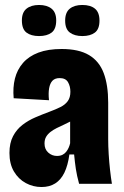

<svg xmlns="http://www.w3.org/2000/svg" viewBox="-20 -739 497 772"><path d="M147 13Q113 13 83.5 -3Q54 -19 36 -49.5Q18 -80 18 -124Q18 -164 32.5 -191.5Q47 -219 70.5 -237Q94 -255 122 -267Q150 -279 177 -289Q204 -299 223 -308.5Q242 -318 252.5 -332.5Q263 -347 263 -370Q263 -392 253.5 -408.5Q244 -425 220 -425Q201 -425 191 -414.5Q181 -404 177.5 -384Q174 -364 177 -336L35 -344Q31 -387 40 -423Q49 -459 72.5 -486Q96 -513 134.5 -527.5Q173 -542 228 -542Q297 -542 338 -517.5Q379 -493 397 -445Q415 -397 415 -326V-179Q415 -152 417 -119.5Q419 -87 422.5 -55.5Q426 -24 430 0H298Q289 -33 285 -59.5Q281 -86 278 -118H259Q253 -74 239 -45Q225 -16 202 -1.5Q179 13 147 13ZM209 -112Q222 -112 231 -116.5Q240 -121 246 -128.5Q252 -136 256 -145Q260 -154 262 -163V-280L295 -272Q283 -261 268 -253Q253 -245 237.5 -238Q222 -231 208 -224Q194 -217 183 -208.5Q172 -200 165.5 -189Q159 -178 159 -162Q159 -139 174 -125.5Q189 -112 209 -112ZM311 -594Q280 -594 261 -608Q242 -622 242 -656Q242 -689 260.5 -704Q279 -719 311 -719Q344 -719 362 -704Q380 -689 380 -656Q380 -622 361.5 -608Q343 -594 311 -594ZM137 -594Q105 -594 86.5 -608Q68 -622 68 -657Q68 -689 86.5 -704Q105 -719 137 -719Q169 -719 187.5 -704Q206 -689 206 -657Q206 -622 187.5 -608Q169 -594 137 -594Z"/></svg>

Font: Bricolage Grotesque 24pt Condensed ExtraBold
Style: Regular
Weight: 800
Width: 3
Designer: Mathieu Triay
Foundry: Atelier Triay
Version: Version 1.001;gftools[0.9.33.dev8+g029e19f]